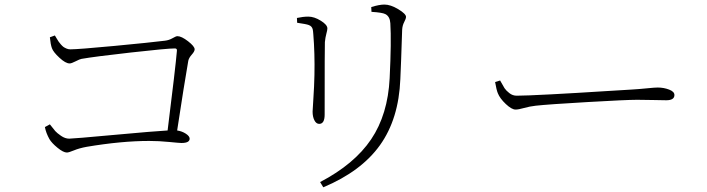

<svg xmlns="http://www.w3.org/2000/svg" viewBox="-20 -754 3040 825"><path d="M194.3 -593.8 215.8 -601.6Q216.8 -599.6 223.1 -589.4Q229.5 -579.1 231.9 -575.2Q234.4 -571.3 241.2 -563.5Q248 -555.7 252.9 -552.2Q257.8 -548.8 265.6 -545.4Q273.4 -542 282.2 -542Q315.4 -542 470.7 -556.6Q626 -571.3 688.5 -579.1Q706.1 -581.1 721.2 -589.8Q736.3 -598.6 742.2 -598.6Q759.8 -598.6 788.1 -576.7Q816.4 -554.7 816.4 -542Q816.4 -533.2 804.2 -519.5Q792 -505.9 789.1 -493.2Q771.5 -392.6 741.2 -193.4Q761.7 -190.4 778.3 -179.7Q794.9 -168.9 794.9 -158.2Q794.9 -139.6 759.8 -139.6Q751 -139.6 707 -144Q663.1 -148.4 621.1 -148.4Q502 -148.4 351.6 -123Q320.3 -117.2 297.9 -107.9Q275.4 -98.6 267.6 -98.6Q252 -98.6 227.1 -119.1Q202.1 -139.6 192.4 -156.2Q177.7 -182.6 172.9 -208L194.3 -219.7Q210 -199.2 217.3 -190.9Q224.6 -182.6 242.2 -170.4Q259.8 -158.2 277.3 -158.2Q293.9 -158.2 469.7 -174.3Q645.5 -190.4 700.2 -193.4Q734.4 -466.8 740.2 -536.1Q741.2 -545.9 731.4 -545.9Q698.2 -545.9 541.5 -528.3Q384.8 -510.7 330.1 -501Q323.2 -500 305.2 -490.7Q287.1 -481.4 279.3 -481.4Q261.7 -481.4 235.4 -505.9Q209 -530.3 203.1 -546.9Q197.3 -562.5 194.3 -593.8Z M1700.2 -414.1Q1693.4 -243.2 1612.8 -130.4Q1532.2 -17.6 1369.1 50.8L1355.5 28.3Q1502.9 -48.8 1574.7 -155.3Q1646.5 -261.7 1654.3 -418Q1662.1 -577.1 1657.2 -654.3Q1655.3 -683.6 1635.7 -693.4Q1623 -700.2 1576.2 -703.1L1575.2 -723.6Q1609.4 -734.4 1631.8 -734.4Q1658.2 -734.4 1691.4 -714.4Q1724.6 -694.3 1724.6 -681.6Q1724.6 -673.8 1716.8 -659.2Q1709 -644.5 1708 -626Q1703.1 -472.7 1700.2 -414.1ZM1306.6 -646.5Q1296.9 -650.4 1256.8 -656.2L1255.9 -676.8Q1282.2 -682.6 1304.7 -682.6Q1330.1 -682.6 1358.4 -665Q1386.7 -647.5 1386.7 -631.8Q1386.7 -625 1382.3 -608.9Q1377.9 -592.8 1376 -573.2Q1375 -562.5 1375 -261.7Q1375 -221.7 1351.6 -221.7Q1338.9 -221.7 1331.1 -236.8Q1323.2 -252 1323.2 -274.4Q1323.2 -284.2 1326.7 -333.5Q1330.1 -382.8 1331.1 -431.6Q1333 -524.4 1326.2 -607.4Q1325.2 -622.1 1323.7 -627.9Q1322.3 -633.8 1318.4 -638.7Q1314.5 -643.6 1306.6 -646.5Z M2107.4 -401.4 2128.9 -408.2Q2141.6 -384.8 2147.9 -375Q2154.3 -365.2 2168.5 -354Q2182.6 -342.8 2200.2 -342.8Q2236.3 -342.8 2347.7 -348.6Q2459 -354.5 2572.3 -361.8Q2685.5 -369.1 2692.4 -369.1Q2726.6 -371.1 2759.8 -374.5Q2793 -377.9 2805.7 -377.9Q2832 -377.9 2855 -369.1Q2877.9 -360.4 2877.9 -345.7Q2877.9 -323.2 2842.8 -323.2Q2829.1 -323.2 2789.1 -324.2Q2749 -325.2 2717.8 -325.2Q2671.9 -325.2 2503.4 -315.4Q2335 -305.7 2282.2 -299.8Q2255.9 -296.9 2231.9 -290Q2208 -283.2 2195.3 -283.2Q2178.7 -283.2 2153.3 -307.1Q2127.9 -331.1 2119.1 -353.5Q2113.3 -367.2 2107.4 -401.4Z"/></svg>

Font: GenYoMin TW TTF ExtraLight
Style: Regular
Weight: 250
Version: Version 1.300